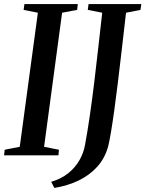

<svg xmlns="http://www.w3.org/2000/svg" viewBox="-30 -763 714 943"><path d="M-10 0 -7 -27.5 67 -42 156 -700.5 86 -714.5 90 -743H352L349 -714.5L275 -700.5L186.5 -42L259.5 -27.5L257 0ZM237 160 221.5 130Q270.5 115.5 304.8 88Q339 60.5 359.8 24.5Q380.5 -11.5 387.5 -51Q399.5 -115 411 -194Q422.5 -273 433 -359.8Q443.5 -446.5 453.2 -533.5Q463 -620.5 472 -700.5L401 -714.5L405 -743H664L660 -714.5L589 -700.5Q578 -605.5 568 -518.8Q558 -432 548.8 -356.5Q539.5 -281 531 -219.5Q522.5 -158 515 -113.8Q507.5 -69.5 501.5 -45Q485.5 14 447.5 56Q409.5 98 355.5 123.8Q301.5 149.5 237 160Z"/></svg>

Font: Merriweather 96pt Medium
Style: Italic
Weight: 500
Italic angle: -7.8°
Version: Version 2.101